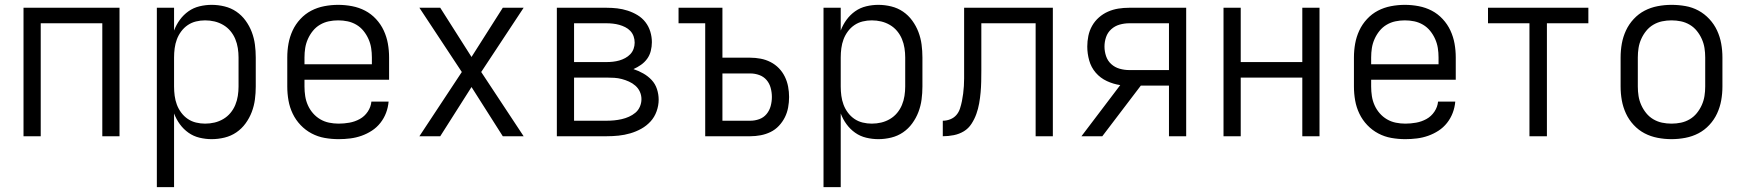

<svg xmlns="http://www.w3.org/2000/svg" viewBox="-20 -562 7190 792"><path d="M77 0V-530H473V0H402V-466H148V0Z M627 210V-530H698V-436Q707 -460 722 -480.5Q737 -501 757.5 -515.5Q778 -530 803 -536Q828 -542 853 -542Q880 -542 906.5 -535.5Q933 -529 955 -514Q977 -499 993 -477Q1009 -455 1018.5 -430Q1028 -405 1031.5 -378.5Q1035 -352 1035 -325V-205Q1035 -178 1031.5 -151.5Q1028 -125 1018.5 -100Q1009 -75 993 -53Q977 -31 955 -16Q933 -1 906.5 5.5Q880 12 853 12Q828 12 803 6Q778 0 757.5 -14.5Q737 -29 722 -49.5Q707 -70 698 -94V210ZM826 -52Q846 -52 865 -56.5Q884 -61 901 -71Q918 -81 930.5 -96Q943 -111 950.5 -129Q958 -147 961 -166.5Q964 -186 964 -205V-325Q964 -344 961 -363.5Q958 -383 950.5 -401Q943 -419 930.5 -434Q918 -449 901 -459Q884 -469 865 -473.5Q846 -478 826 -478Q807 -478 788.5 -473.5Q770 -469 754.5 -458.5Q739 -448 727.5 -432.5Q716 -417 709.5 -399.5Q703 -382 700.5 -363Q698 -344 698 -325V-205Q698 -186 700.5 -167Q703 -148 709.5 -130.5Q716 -113 727.5 -97.5Q739 -82 754.5 -71.5Q770 -61 788.5 -56.5Q807 -52 826 -52Z M1377 12Q1348 12 1319.5 7Q1291 2 1265.5 -11.5Q1240 -25 1220 -46Q1200 -67 1187.5 -93Q1175 -119 1170 -147.5Q1165 -176 1165 -205V-325Q1165 -354 1170 -382Q1175 -410 1187 -436Q1199 -462 1219 -483.5Q1239 -505 1264 -518Q1289 -531 1317.5 -536.5Q1346 -542 1375 -542Q1404 -542 1432.5 -536.5Q1461 -531 1486 -518Q1511 -505 1531 -483.5Q1551 -462 1563 -436Q1575 -410 1580 -382Q1585 -354 1585 -325V-233H1236V-205Q1236 -185 1239 -165.5Q1242 -146 1250 -128Q1258 -110 1271 -95Q1284 -80 1301 -70Q1318 -60 1337.5 -56Q1357 -52 1377 -52Q1399 -52 1421.5 -56Q1444 -60 1464 -71Q1484 -82 1497 -101.5Q1510 -121 1512 -143H1583Q1581 -119 1572.5 -96.5Q1564 -74 1549 -55Q1534 -36 1514 -23Q1494 -10 1471.5 -2Q1449 6 1425 9Q1401 12 1377 12ZM1236 -297H1514V-325Q1514 -345 1511 -364Q1508 -383 1500 -401Q1492 -419 1479.5 -434.5Q1467 -450 1450 -460Q1433 -470 1414 -474Q1395 -478 1375 -478Q1355 -478 1336 -474Q1317 -470 1300 -460Q1283 -450 1270.5 -434.5Q1258 -419 1250 -401Q1242 -383 1239 -364Q1236 -345 1236 -325Z M1710 0 1885 -265 1710 -530H1796L1925 -327L2054 -530H2140L1965 -265L2140 0H2054L1925 -203L1796 0Z M2277 0V-530H2482Q2504 -530 2526 -527.5Q2548 -525 2569.5 -518Q2591 -511 2610 -499.5Q2629 -488 2642.5 -470.5Q2656 -453 2662.5 -431.5Q2669 -410 2669 -388Q2669 -370 2664.5 -352Q2660 -334 2649.5 -319.5Q2639 -305 2624 -294.5Q2609 -284 2593 -277Q2614 -270 2633.5 -259Q2653 -248 2668 -232Q2683 -216 2690 -194.5Q2697 -173 2697 -151Q2697 -127 2688.5 -103Q2680 -79 2663.5 -61Q2647 -43 2625.5 -31Q2604 -19 2580 -12Q2556 -5 2531.5 -2.5Q2507 0 2482 0ZM2348 -306H2482Q2496 -306 2509 -307.5Q2522 -309 2534.5 -312.5Q2547 -316 2559 -322.5Q2571 -329 2580 -338.5Q2589 -348 2593.5 -360.5Q2598 -373 2598 -386Q2598 -400 2593.5 -412.5Q2589 -425 2580 -434.5Q2571 -444 2559 -450Q2547 -456 2534.5 -459.5Q2522 -463 2508.5 -464.5Q2495 -466 2482 -466H2348ZM2348 -64H2482Q2498 -64 2513.5 -65.5Q2529 -67 2544.5 -70.5Q2560 -74 2574.5 -80.5Q2589 -87 2601 -97Q2613 -107 2619.5 -122Q2626 -137 2626 -153Q2626 -169 2619.5 -183.5Q2613 -198 2601 -208.5Q2589 -219 2574.5 -225.5Q2560 -232 2545 -236Q2530 -240 2514 -241Q2498 -242 2482 -242H2348Z M2889 0V-466H2779V-530H2960V-324H3075Q3096 -324 3117.5 -320Q3139 -316 3158.5 -306Q3178 -296 3193 -280.5Q3208 -265 3217.5 -245.5Q3227 -226 3231 -204.5Q3235 -183 3235 -162Q3235 -140 3231 -118.5Q3227 -97 3217.5 -78Q3208 -59 3193 -43Q3178 -27 3158.5 -17.5Q3139 -8 3117.5 -4Q3096 0 3075 0ZM2960 -64H3075Q3094 -64 3112 -70.5Q3130 -77 3142 -91.5Q3154 -106 3159 -124.5Q3164 -143 3164 -162Q3164 -181 3159 -199.5Q3154 -218 3142 -232Q3130 -246 3112 -252.5Q3094 -259 3075 -259H2960Z M3377 210V-530H3448V-436Q3457 -460 3472 -480.5Q3487 -501 3507.5 -515.5Q3528 -530 3553 -536Q3578 -542 3603 -542Q3630 -542 3656.5 -535.5Q3683 -529 3705 -514Q3727 -499 3743 -477Q3759 -455 3768.5 -430Q3778 -405 3781.5 -378.5Q3785 -352 3785 -325V-205Q3785 -178 3781.5 -151.5Q3778 -125 3768.5 -100Q3759 -75 3743 -53Q3727 -31 3705 -16Q3683 -1 3656.5 5.5Q3630 12 3603 12Q3578 12 3553 6Q3528 0 3507.5 -14.5Q3487 -29 3472 -49.5Q3457 -70 3448 -94V210ZM3576 -52Q3596 -52 3615 -56.5Q3634 -61 3651 -71Q3668 -81 3680.5 -96Q3693 -111 3700.5 -129Q3708 -147 3711 -166.5Q3714 -186 3714 -205V-325Q3714 -344 3711 -363.5Q3708 -383 3700.5 -401Q3693 -419 3680.5 -434Q3668 -449 3651 -459Q3634 -469 3615 -473.5Q3596 -478 3576 -478Q3557 -478 3538.5 -473.5Q3520 -469 3504.5 -458.5Q3489 -448 3477.5 -432.5Q3466 -417 3459.5 -399.5Q3453 -382 3450.5 -363Q3448 -344 3448 -325V-205Q3448 -186 3450.5 -167Q3453 -148 3459.5 -130.5Q3466 -113 3477.5 -97.5Q3489 -82 3504.5 -71.5Q3520 -61 3538.5 -56.5Q3557 -52 3576 -52Z M4252 0V-466H4028V-270Q4028 -248 4027.5 -225.5Q4027 -203 4025 -180.5Q4023 -158 4019 -135.5Q4015 -113 4007.5 -92Q4000 -71 3987.5 -51.5Q3975 -32 3956 -20.5Q3937 -9 3914.5 -4.5Q3892 0 3869 0V-64Q3885 -64 3900 -70Q3915 -76 3925 -87.5Q3935 -99 3940 -114.5Q3945 -130 3948 -145Q3951 -160 3953 -175.5Q3955 -191 3956 -207Q3957 -223 3957 -238.5Q3957 -254 3957 -270V-530H4323V0Z M4527 0H4441L4601 -211Q4573 -215 4546 -227.5Q4519 -240 4500 -262Q4481 -284 4473 -312.5Q4465 -341 4465 -370Q4465 -392 4469.5 -414Q4474 -436 4485 -455.5Q4496 -475 4513 -490Q4530 -505 4550.5 -514Q4571 -523 4593 -526.5Q4615 -530 4638 -530H4873V0H4802V-209H4686ZM4638 -273H4802V-466H4638Q4618 -466 4598.5 -460.5Q4579 -455 4564 -441.5Q4549 -428 4542.5 -409Q4536 -390 4536 -370Q4536 -350 4542.5 -330.5Q4549 -311 4564 -297.5Q4579 -284 4598.5 -278.5Q4618 -273 4638 -273Z M5027 0V-530H5098V-306H5352V-530H5423V0H5352V-242H5098V0Z M5777 12Q5748 12 5719.5 7Q5691 2 5665.5 -11.5Q5640 -25 5620 -46Q5600 -67 5587.5 -93Q5575 -119 5570 -147.5Q5565 -176 5565 -205V-325Q5565 -354 5570 -382Q5575 -410 5587 -436Q5599 -462 5619 -483.5Q5639 -505 5664 -518Q5689 -531 5717.5 -536.5Q5746 -542 5775 -542Q5804 -542 5832.5 -536.5Q5861 -531 5886 -518Q5911 -505 5931 -483.5Q5951 -462 5963 -436Q5975 -410 5980 -382Q5985 -354 5985 -325V-233H5636V-205Q5636 -185 5639 -165.5Q5642 -146 5650 -128Q5658 -110 5671 -95Q5684 -80 5701 -70Q5718 -60 5737.5 -56Q5757 -52 5777 -52Q5799 -52 5821.5 -56Q5844 -60 5864 -71Q5884 -82 5897 -101.5Q5910 -121 5912 -143H5983Q5981 -119 5972.5 -96.5Q5964 -74 5949 -55Q5934 -36 5914 -23Q5894 -10 5871.5 -2Q5849 6 5825 9Q5801 12 5777 12ZM5636 -297H5914V-325Q5914 -345 5911 -364Q5908 -383 5900 -401Q5892 -419 5879.5 -434.5Q5867 -450 5850 -460Q5833 -470 5814 -474Q5795 -478 5775 -478Q5755 -478 5736 -474Q5717 -470 5700 -460Q5683 -450 5670.5 -434.5Q5658 -419 5650 -401Q5642 -383 5639 -364Q5636 -345 5636 -325Z M6289 0V-466H6118V-530H6532V-466H6361V0Z M6875 12Q6846 12 6817.5 6.5Q6789 1 6764 -12Q6739 -25 6719 -46.5Q6699 -68 6687 -94Q6675 -120 6670 -148Q6665 -176 6665 -205V-325Q6665 -354 6670 -382Q6675 -410 6687 -436Q6699 -462 6719 -483.5Q6739 -505 6764 -518Q6789 -531 6817.5 -536.5Q6846 -542 6875 -542Q6904 -542 6932.5 -537Q6961 -532 6986 -518.5Q7011 -505 7031 -483.5Q7051 -462 7063 -436Q7075 -410 7080 -382Q7085 -354 7085 -325V-205Q7085 -176 7080 -148Q7075 -120 7063 -94Q7051 -68 7031 -46.5Q7011 -25 6986 -12Q6961 1 6932.5 6.5Q6904 12 6875 12ZM6875 -52Q6895 -52 6914 -56Q6933 -60 6950 -70Q6967 -80 6979.5 -95.5Q6992 -111 7000 -129Q7008 -147 7011 -166Q7014 -185 7014 -205V-325Q7014 -345 7011 -364Q7008 -383 7000 -401Q6992 -419 6979.5 -434.5Q6967 -450 6950 -460Q6933 -470 6914 -474Q6895 -478 6875 -478Q6855 -478 6836 -474Q6817 -470 6800 -460Q6783 -450 6770.5 -434.5Q6758 -419 6750 -401Q6742 -383 6739 -364Q6736 -345 6736 -325V-205Q6736 -185 6739 -166Q6742 -147 6750 -129Q6758 -111 6770.5 -95.5Q6783 -80 6800 -70Q6817 -60 6836 -56Q6855 -52 6875 -52Z"/></svg>

Font: Lode Term
Style: Regular
Weight: 400
Monospace: yes
Designer: Belleve Invis
Foundry: Belleve Invis
Version: Version 29.2.0